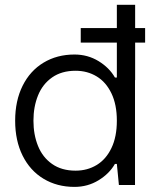

<svg xmlns="http://www.w3.org/2000/svg" viewBox="-20 -750 655 779"><path d="M568.8 -636.2V-577.1H307.6V-636.2ZM528.3 -424.8H454.1V-730.5H528.3ZM41.5 -260.3 74.7 -265.1 115.7 -260.3Q115.7 -203.6 134.3 -157.7Q152.8 -111.8 191.4 -84.7Q230 -57.6 286.6 -57.6Q334.5 -57.6 372.3 -80.6Q410.2 -103.5 432.1 -149.2Q454.1 -194.8 454.1 -260.3L490.2 -265.1L527.8 -260.3V0.5H462.4L454.1 -85H446.3Q423.8 -45.4 379.9 -18.6Q335.9 8.3 282.2 8.3Q211.4 8.3 156.7 -24.7Q102.1 -57.6 71.8 -118.4Q41.5 -179.2 41.5 -260.3ZM446.3 -435.5H454.1L462.4 -521H527.8V-260.3L490.2 -255.4L454.1 -260.3Q454.1 -325.7 432.1 -371.3Q410.2 -417 372.3 -439.9Q334.5 -462.9 286.6 -462.9Q230 -462.9 191.4 -435.8Q152.8 -408.7 134.3 -362.8Q115.7 -316.9 115.7 -260.3L74.7 -255.4L41.5 -260.3Q41.5 -341.3 71.8 -402.1Q102.1 -462.9 156.7 -495.8Q211.4 -528.8 282.2 -528.8Q335.9 -528.8 379.9 -502Q423.8 -475.1 446.3 -435.5Z"/></svg>

Font: Wand UI Pro
Style: Regular
Weight: 400
Designer: Andreas Faust
Version: Version 1.003;FEAKit 1.0